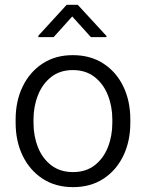

<svg xmlns="http://www.w3.org/2000/svg" viewBox="-20 -767 605 797"><path d="M44.9 -257.3V-271Q44.9 -347.7 74.2 -408Q103.5 -468.3 156.7 -503.2Q210 -538.1 282.2 -538.1Q355.5 -538.1 409.2 -503.2Q462.9 -468.3 491.9 -408Q521 -347.7 521 -271V-257.3Q521 -180.7 491.9 -120.4Q462.9 -60.1 409.4 -25.1Q356 9.8 283.2 9.8Q210.4 9.8 157 -25.1Q103.5 -60.1 74.2 -120.4Q44.9 -180.7 44.9 -257.3ZM119.1 -271V-257.3Q119.1 -202.1 137.7 -155.5Q156.2 -108.9 192.9 -80.8Q229.5 -52.7 283.2 -52.7Q336.4 -52.7 372.8 -80.8Q409.2 -108.9 427.7 -155.5Q446.3 -202.1 446.3 -257.3V-271Q446.3 -325.2 427.7 -372.1Q409.2 -418.9 372.6 -447.5Q335.9 -476.1 282.2 -476.1Q229 -476.1 192.6 -447.5Q156.2 -418.9 137.7 -372.1Q119.1 -325.2 119.1 -271ZM302.7 -747.1 421.9 -617.7V-612.8H357.4L279.8 -698.7L202.6 -612.8H139.2V-618.7L256.8 -747.1Z"/></svg>

Font: Vazirmatn UI Light
Style: Regular
Weight: 300
Designer: Saber Rastikerdar
Foundry: Saber Rastikerdar
Version: Version 33.003